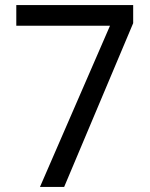

<svg xmlns="http://www.w3.org/2000/svg" viewBox="-20 -734 591 754"><path d="M412 -633H44V-714H503V-643L232 0H137Z"/></svg>

Font: ltelugu15
Style: Book
Weight: 400
Designer: Jelle Bosma - Monotype Design Team
Foundry: Monotype Imaging Inc.
Version: Version 2.003